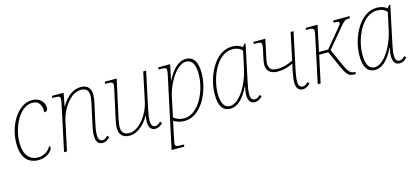

<svg xmlns="http://www.w3.org/2000/svg" viewBox="-62 -1048 3914 1789"><g transform="rotate(-15 1895.5 -153.0)"><path d="M199 10C285 10 336 -48 336 -75C336 -82 333 -88 326 -90C305 -48 257 -15 203 -15C120 -15 67 -74 67 -191C67 -343 157 -521 276 -521C358 -521 365 -454 365 -406C385 -406 399 -416 399 -442C399 -495 359 -546 279 -546C149 -546 37 -376 37 -191C37 -54 100 10 199 10Z M818 10C847 10 867 -4 889 -26L874 -44C856 -24 839 -15 821 -15C798 -15 782 -35 782 -74C782 -109 789 -151 799 -194L830 -334C839 -373 848 -417 848 -448C848 -501 825 -546 750 -546C686 -546 617 -505 563 -409H561L585 -536H474L470 -516H491C532 -516 547 -513 547 -487C547 -477 544 -460 539 -438L446 0H474L532 -271C560 -406 656 -521 745 -521C809 -521 820 -482 820 -446C820 -417 811 -376 802 -334L771 -194C760 -147 754 -108 754 -74C754 -15 778 10 818 10Z M1079 10C1139 10 1213 -35 1268 -132H1270C1266 -113 1263 -91 1263 -74C1263 -15 1287 10 1327 10C1356 10 1376 -4 1398 -26L1384 -44C1365 -24 1349 -15 1331 -15C1307 -15 1291 -34 1291 -74C1291 -108 1299 -150 1308 -193L1381 -536H1353L1295 -261C1267 -131 1169 -15 1084 -15C1019 -15 1006 -54 1006 -90C1006 -118 1015 -159 1024 -202L1097 -536H983L979 -516H1000C1041 -516 1056 -513 1056 -487C1056 -476 1053 -459 1048 -438L996 -202C988 -167 978 -120 978 -88C978 -35 1004 10 1079 10Z M1419 240H1541L1545 220H1518C1474 220 1460 216 1460 193C1460 183 1464 162 1469 141L1492 29C1496 12 1499 -1 1503 -20C1526 -4 1562 10 1609 10C1772 10 1875 -211 1875 -380C1875 -492 1839 -546 1764 -546C1702 -546 1640 -498 1583 -386H1581L1613 -536H1499L1495 -516H1516C1559 -516 1572 -512 1572 -488C1572 -477 1568 -460 1564 -438ZM1610 -15C1567 -15 1531 -30 1510 -51L1548 -231C1580 -383 1678 -521 1761 -521C1812 -521 1846 -481 1846 -380C1846 -220 1752 -15 1610 -15Z M2051 10C2113 10 2173 -37 2232 -157H2234C2227 -125 2223 -100 2223 -74C2223 -15 2247 10 2287 10C2316 10 2336 -4 2358 -26L2344 -44C2325 -24 2308 -15 2291 -15C2267 -15 2251 -34 2251 -74C2251 -107 2259 -149 2268 -193L2342 -542H2333L2309 -514C2288 -533 2255 -546 2211 -546C2042 -546 1941 -323 1941 -155C1941 -45 1975 10 2051 10ZM2053 -15C2003 -15 1970 -55 1970 -155C1970 -310 2060 -521 2208 -521C2242 -521 2279 -510 2302 -482L2266 -314C2233 -162 2139 -15 2053 -15Z M2567 -210C2622 -210 2670 -225 2714 -247L2702 -193C2692 -146 2685 -104 2685 -74C2685 -15 2709 10 2749 10C2778 10 2798 -4 2820 -26L2806 -44C2787 -24 2770 -15 2753 -15C2729 -15 2713 -34 2713 -74C2713 -105 2721 -150 2730 -193L2803 -536H2775L2720 -275C2677 -252 2627 -235 2570 -235C2513 -235 2486 -257 2486 -309C2486 -329 2492 -356 2504 -409L2531 -536H2417L2413 -516H2434C2475 -516 2490 -513 2490 -487C2490 -476 2488 -460 2472 -390C2463 -349 2458 -323 2458 -303C2458 -239 2500 -210 2567 -210Z M2893 0H2921L2977 -262H3065L3134 -110C3177 -14 3194 0 3250 0H3259L3263 -20H3259C3216 -20 3196 -41 3162 -117L3091 -275L3252 -468C3287 -509 3298 -516 3340 -516L3344 -536H3187L3183 -516C3230 -516 3238 -510 3238 -500C3238 -489 3230 -478 3196 -438L3070 -287H2982L3035 -536H2921L2917 -516H2938C2979 -516 2994 -513 2994 -487C2994 -476 2990 -459 2986 -438Z M3447 10C3509 10 3569 -37 3628 -157H3630C3623 -125 3619 -100 3619 -74C3619 -15 3643 10 3683 10C3712 10 3732 -4 3754 -26L3740 -44C3721 -24 3704 -15 3687 -15C3663 -15 3647 -34 3647 -74C3647 -107 3655 -149 3664 -193L3738 -542H3729L3705 -514C3684 -533 3651 -546 3607 -546C3438 -546 3337 -323 3337 -155C3337 -45 3371 10 3447 10ZM3449 -15C3399 -15 3366 -55 3366 -155C3366 -310 3456 -521 3604 -521C3638 -521 3675 -510 3698 -482L3662 -314C3629 -162 3535 -15 3449 -15Z"/></g></svg>

Font: Noto Serif SemiCondensed Thin
Style: Italic
Weight: 100
Width: 4
Italic angle: -12°
Designer: Monotype Design Team
Foundry: Monotype Imaging Inc.
Version: Version 2.013